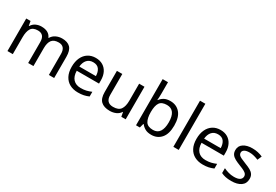

<svg xmlns="http://www.w3.org/2000/svg" viewBox="50 -1744 3932 2738"><g transform="rotate(30 2016.5 -375.0)"><path d="M673 -546Q764 -546 809 -499.5Q854 -453 854 -349V0H767V-345Q767 -472 658 -472Q580 -472 546.5 -427Q513 -382 513 -296V0H426V-345Q426 -472 316 -472Q235 -472 204 -422Q173 -372 173 -278V0H85V-536H156L169 -463H174Q199 -505 241.5 -525.5Q284 -546 332 -546Q458 -546 496 -456H501Q528 -502 574.5 -524Q621 -546 673 -546Z M1227 -546Q1296 -546 1345.5 -516Q1395 -486 1421.5 -431.5Q1448 -377 1448 -304V-251H1081Q1083 -160 1127.5 -112.5Q1172 -65 1252 -65Q1303 -65 1342.5 -74.5Q1382 -84 1424 -102V-25Q1383 -7 1343 1.5Q1303 10 1248 10Q1172 10 1113.5 -21Q1055 -52 1022.5 -113.5Q990 -175 990 -264Q990 -352 1019.5 -415Q1049 -478 1102.5 -512Q1156 -546 1227 -546ZM1226 -474Q1163 -474 1126.5 -433.5Q1090 -393 1083 -321H1356Q1355 -389 1324 -431.5Q1293 -474 1226 -474Z M2032 -536V0H1960L1947 -71H1943Q1917 -29 1871 -9.5Q1825 10 1773 10Q1676 10 1627 -36.5Q1578 -83 1578 -185V-536H1667V-191Q1667 -63 1786 -63Q1875 -63 1909.5 -113Q1944 -163 1944 -257V-536Z M2290 -575Q2290 -541 2288.5 -511.5Q2287 -482 2285 -465H2290Q2313 -499 2353 -522Q2393 -545 2456 -545Q2556 -545 2616.5 -475.5Q2677 -406 2677 -268Q2677 -130 2616 -60Q2555 10 2456 10Q2393 10 2353 -13Q2313 -36 2290 -68H2283L2265 0H2202V-760H2290ZM2441 -472Q2356 -472 2323 -423Q2290 -374 2290 -271V-267Q2290 -168 2322.5 -115.5Q2355 -63 2443 -63Q2515 -63 2550.5 -116Q2586 -169 2586 -269Q2586 -472 2441 -472Z M2905 0H2817V-760H2905Z M3282 -546Q3351 -546 3400.5 -516Q3450 -486 3476.5 -431.5Q3503 -377 3503 -304V-251H3136Q3138 -160 3182.5 -112.5Q3227 -65 3307 -65Q3358 -65 3397.5 -74.5Q3437 -84 3479 -102V-25Q3438 -7 3398 1.5Q3358 10 3303 10Q3227 10 3168.5 -21Q3110 -52 3077.5 -113.5Q3045 -175 3045 -264Q3045 -352 3074.5 -415Q3104 -478 3157.5 -512Q3211 -546 3282 -546ZM3281 -474Q3218 -474 3181.5 -433.5Q3145 -393 3138 -321H3411Q3410 -389 3379 -431.5Q3348 -474 3281 -474Z M3988 -148Q3988 -70 3930 -30Q3872 10 3774 10Q3718 10 3677.5 1Q3637 -8 3606 -24V-104Q3638 -88 3683.5 -74.5Q3729 -61 3776 -61Q3843 -61 3873 -82.5Q3903 -104 3903 -140Q3903 -160 3892 -176Q3881 -192 3852.5 -208Q3824 -224 3771 -244Q3719 -264 3682 -284Q3645 -304 3625 -332Q3605 -360 3605 -404Q3605 -472 3660.5 -509Q3716 -546 3806 -546Q3855 -546 3897.5 -536.5Q3940 -527 3977 -510L3947 -440Q3913 -454 3876 -464Q3839 -474 3800 -474Q3746 -474 3717.5 -456.5Q3689 -439 3689 -409Q3689 -387 3702 -371.5Q3715 -356 3745.5 -341.5Q3776 -327 3827 -307Q3878 -288 3914 -268Q3950 -248 3969 -219.5Q3988 -191 3988 -148Z"/></g></svg>

Font: Noto Kufi Arabic
Style: Regular
Weight: 400
Designer: Monotype Design Team, David Williams, Khaled Hosny
Foundry: Google LLC
Version: Version 2.109; ttfautohint (v1.8.4.7-5d5b)